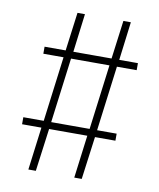

<svg xmlns="http://www.w3.org/2000/svg" viewBox="-82 -795 715 861"><g transform="rotate(10 275.0 -365.0)"><path d="M106 0 131 -195H43V-227H136L174 -523H82V-555H178L201 -730H235L213 -555H387L410 -730H444L422 -555H507V-523H417L379 -227H468V-195H375L349 0H315L340 -195H166L140 0ZM168 -212 155 -227H360L343 -212L385 -538L398 -523H193L210 -538Z"/></g></svg>

Font: M PLUS Code Latin SemiExpanded ExtraLight
Style: Regular
Weight: 250
Width: 6
Designer: Coji Morishita
Foundry: UNDERFOREST DESIGN
Version: Version 1.002; ttfautohint (v1.8.3)